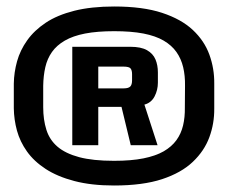

<svg xmlns="http://www.w3.org/2000/svg" viewBox="-20 -761 710 591"><path d="M331 -190Q419.5 -190 478.8 -209.5Q538 -229 573.5 -262.8Q609 -296.5 624.5 -338.8Q640 -381 639.5 -427.5V-503.5Q640 -550 624.5 -592.8Q609 -635.5 573.5 -668.8Q538 -702 478.8 -721.5Q419.5 -741 331.5 -741Q261 -741 208.5 -727.8Q156 -714.5 120.8 -691Q85.5 -667.5 63.8 -637Q42 -606.5 32.5 -572.2Q23 -538 22.5 -503.5V-427.5Q23 -393 32.2 -359Q41.5 -325 63 -294.8Q84.5 -264.5 120.5 -241Q156.5 -217.5 208.8 -203.8Q261 -190 331 -190ZM331 -266Q266 -266 223.8 -277.2Q181.5 -288.5 157 -309.5Q132.5 -330.5 122.8 -361.5Q113 -392.5 113 -431V-497Q113.5 -528 119.5 -554.2Q125.5 -580.5 140 -601Q154.5 -621.5 179.5 -636Q204.5 -650.5 242 -657.8Q279.5 -665 331.5 -665Q384 -665 421.5 -657.8Q459 -650.5 483.8 -636Q508.5 -621.5 523 -601Q537.5 -580.5 543.8 -554.2Q550 -528 549.5 -497L549 -430Q549.5 -400 543.5 -374.8Q537.5 -349.5 523 -329.5Q508.5 -309.5 483.8 -295.2Q459 -281 421.5 -273.5Q384 -266 331 -266ZM202.5 -314H282.5V-432H354L382.5 -314H465L424.5 -439Q445.5 -444.5 455.8 -464.2Q466 -484 466 -506.5V-538Q466 -560.5 458.5 -578.2Q451 -596 432.5 -606.5Q414 -617 381 -617H202.5ZM282.5 -489V-556H359.5Q377.5 -556 382 -550.2Q386.5 -544.5 386.5 -532.5V-514Q386.5 -500 380.8 -494.5Q375 -489 361 -489Z"/></svg>

Font: Anybody Thin
Style: Bold
Weight: 700
Version: Version 1.113;gftools[0.9.25]